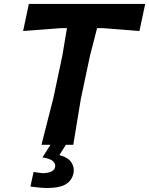

<svg xmlns="http://www.w3.org/2000/svg" viewBox="-20 -733 755 972"><path d="M190 0Q204.5 -58.5 218.5 -112.5Q232.5 -166.5 249.5 -233.5L296 -453Q302.5 -491.5 308 -525.2Q313.5 -559 319 -590.5H287.5Q230 -586 184 -582.5Q138 -579 97 -576L126 -713H715L686 -576Q648 -579 604 -582.5Q560 -586 502 -590.5H471.5Q463.5 -559 454.8 -525.5Q446 -492 436 -453L389.5 -233.5Q378 -165 369.2 -111Q360.5 -57 351 0ZM212 219Q203.5 219 180.8 216.8Q158 214.5 134 211.5L150 137.5Q157.5 139 171.8 140.8Q186 142.5 197 144Q227 142.5 241.5 134.8Q256 127 259 112Q262 98 249.8 84.5Q237.5 71 195 63.5L251 -24H319L313.5 0L280.5 52Q325.5 64 341.8 89.8Q358 115.5 352 144Q344.5 180 313.5 199.5Q282.5 219 212 219Z"/></svg>

Font: Commissioner Loud SemiBold
Style: Italic
Weight: 600
Italic angle: -12°
Designer: Kostas Bartsokas
Foundry: Kostas Bartsokas
Version: Version 1.000; ttfautohint (v1.8.3)